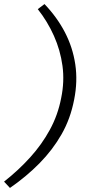

<svg xmlns="http://www.w3.org/2000/svg" viewBox="-59 -732 489 945"><path d="M-10 193 -39 162Q32 106 89.5 42.5Q147 -21 186.5 -93.5Q226 -166 242 -249Q259 -331 248.5 -408Q238 -485 206.5 -555.5Q175 -626 127 -687L160 -712Q222 -647 260.5 -573Q299 -499 311.5 -415.5Q324 -332 306 -242Q288 -148 244 -71Q200 6 135.5 71.5Q71 137 -10 193Z"/></svg>

Font: REM ExtraLight
Style: Italic
Weight: 250
Italic angle: -11°
Designer: Octavio Pardo
Foundry: Ashler Design
Version: Version 1.005;gftools[0.9.28]